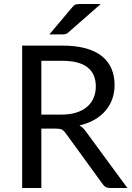

<svg xmlns="http://www.w3.org/2000/svg" viewBox="-20 -946 666 966"><path d="M290 -369.5Q332 -369.5 364.2 -379.8Q396.5 -390 418.2 -408.8Q440 -427.5 451 -453.5Q462 -479.5 462 -511Q462 -575 420 -607.5Q378 -640 294 -640H188V-369.5ZM621 0H535Q508.5 0 496 -20.5L310 -276.5Q301.5 -288.5 291.8 -293.8Q282 -299 261.5 -299H188V0H91.5V-716.5H294Q362 -716.5 411.5 -702.8Q461 -689 493.2 -663Q525.5 -637 541 -600.2Q556.5 -563.5 556.5 -518Q556.5 -480 544.5 -447Q532.5 -414 509.8 -387.8Q487 -361.5 454.2 -343Q421.5 -324.5 380 -315Q398.5 -304.5 412 -284.5ZM487 -926 324 -783Q316.5 -776 309.5 -774.5Q302.5 -773 292.5 -773H228.5L344 -910Q352.5 -921 361.2 -923.5Q370 -926 386.5 -926Z"/></svg>

Font: Lato-Regular
Style: Regular
Weight: 400
Designer: Lukasz Dziedzic with Adam Twardoch and Botio Nikoltchev
Foundry: tyPoland Lukasz Dziedzic
Version: Version 2.015; 2015-08-06; http://www.latofonts.com/